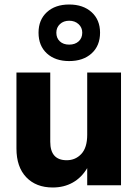

<svg xmlns="http://www.w3.org/2000/svg" viewBox="-20 -822 615 852"><path d="M151 -677Q151 -734 188 -768Q225 -802 287 -802Q349 -802 386.5 -768Q424 -734 424 -677Q424 -619 386.5 -585Q349 -551 287 -551Q225 -551 188 -585Q151 -619 151 -677ZM230 -677Q230 -653 245.5 -638.5Q261 -624 287 -624Q313 -624 329 -638.5Q345 -653 345 -677Q345 -700 328.5 -715Q312 -730 287 -730Q262 -730 246 -715Q230 -700 230 -677ZM367 -500H517V0H367V-76Q342 -34 303 -12Q264 10 214 10Q140 10 96.5 -35.5Q53 -81 53 -163V-500H203V-193Q203 -111 276 -111Q315 -111 341 -139Q367 -167 367 -224Z"/></svg>

Font: CBA Beacon Sans Extra Bold
Style: Regular
Weight: 800
Designer: Wei Huang
Foundry: Wei Huang
Version: Version 1.002